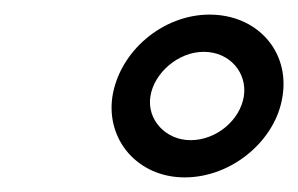

<svg xmlns="http://www.w3.org/2000/svg" viewBox="-20 -810 408 263"><path d="M134 -678C125 -618 169 -567 233 -567C298 -567 358 -618 367 -678C377 -740 332 -790 267 -790C203 -790 144 -740 134 -678ZM186 -678C191 -710 224 -739 259 -739C295 -739 319 -710 314 -678C309 -646 277 -618 241 -618C207 -618 181 -646 186 -678Z"/></svg>

Font: Ampere
Style: CndIta
Weight: 400
Version: Version 1